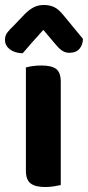

<svg xmlns="http://www.w3.org/2000/svg" viewBox="-40 -743 353 771"><path d="M64 -286H204V0Q195 2 178 5Q161 8 141 8Q102 8 83 -6.5Q64 -21 64 -57ZM204 -239H64V-472Q73 -475 90 -477.5Q107 -480 127 -480Q167 -480 185.5 -466Q204 -452 204 -415ZM183 -565 134 -623Q109 -595 90.5 -574.5Q72 -554 51 -529Q19 -530 -0.5 -545Q-20 -560 -20 -583Q-20 -600 -10.5 -612.5Q-1 -625 17 -642L60 -687Q77 -704 95 -713.5Q113 -723 136 -723Q159 -723 177.5 -714.5Q196 -706 218 -678L293 -587Q293 -564 279.5 -547.5Q266 -531 238 -531Q222 -531 209 -540Q196 -549 183 -565Z"/></svg>

Font: BalooTamma2Bold
Style: Bold
Weight: 700
Designer: Divya Kowshik, Shuchita Grover and Ek Type
Foundry: Ek Type
Version: Version 1.700